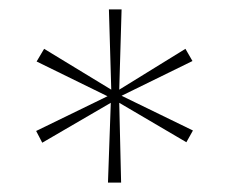

<svg xmlns="http://www.w3.org/2000/svg" viewBox="-20 -747 487 409"><path d="M210 -358 216 -528 70 -443 57 -468 209 -542 58 -616 74 -643 217 -556 212 -727H239L234 -556L375 -643L390 -617L239 -543L391 -469L377 -444L234 -528L238 -358Z"/></svg>

Font: DM Sans 28pt Thin
Style: Regular
Weight: 250
Version: Version 4.004;gftools[0.9.30]